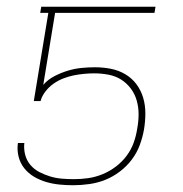

<svg xmlns="http://www.w3.org/2000/svg" viewBox="-20 -540 540 568"><path d="M197 8Q176 8 156 6Q136 4 117 -1.5Q98 -7 81 -17Q64 -27 52 -42Q40 -57 35 -76.5Q30 -96 33 -117H52Q50 -99 54.5 -82Q59 -65 70 -52Q81 -39 96.5 -31Q112 -23 128.5 -18Q145 -13 162.5 -11.5Q180 -10 199 -10Q220 -10 241 -13Q262 -16 283 -24.5Q304 -33 322.5 -47Q341 -61 354.5 -79Q368 -97 375.5 -118Q383 -139 386 -160Q390 -181 390 -202Q390 -223 384.5 -242.5Q379 -262 367 -278Q355 -294 338.5 -304.5Q322 -315 301 -319Q280 -323 259 -323Q244 -323 228.5 -321.5Q213 -320 198 -317Q183 -314 167.5 -308Q152 -302 138.5 -292.5Q125 -283 114.5 -269.5Q104 -256 100 -241H80L123 -502H99L102 -520H440L437 -502H143L108 -289Q122 -305 141.5 -315Q161 -325 181 -331Q201 -337 221 -339Q241 -341 261 -341Q285 -341 308 -336.5Q331 -332 350.5 -320.5Q370 -309 383.5 -291Q397 -273 403.5 -251Q410 -229 410 -205Q410 -181 406 -157Q402 -134 393.5 -111Q385 -88 370 -68Q355 -48 334.5 -32.5Q314 -17 291.5 -8Q269 1 244.5 4.5Q220 8 197 8Z"/></svg>

Font: Iosevka Thin Oblique
Style: Regular
Weight: 100
Italic angle: -9°
Monospace: yes
Designer: Belleve Invis
Foundry: Belleve Invis
Version: Version 32.5.0; ttfautohint (v1.8.4)